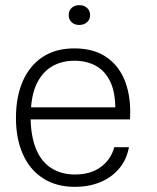

<svg xmlns="http://www.w3.org/2000/svg" viewBox="-20 -717 610 746"><path d="M271 9Q199 9 147.5 -24Q96 -57 69 -117.5Q42 -178 42 -259Q42 -341 68.5 -401.5Q95 -462 145.5 -495.5Q196 -529 269 -529Q345 -529 395 -494Q445 -459 467.5 -397Q490 -335 485 -253H99Q101 -181 122 -133.5Q143 -86 181.5 -62.5Q220 -39 271 -39Q332 -39 371.5 -68Q411 -97 424 -145H481Q472 -96 442.5 -61.5Q413 -27 369 -9Q325 9 271 9ZM100 -289 93 -300H435L428 -287Q429 -356 409 -398.5Q389 -441 353 -461Q317 -481 269 -481Q220 -481 183 -459.5Q146 -438 124.5 -395.5Q103 -353 100 -289ZM288 -620Q270 -620 258.5 -630.5Q247 -641 247 -658Q247 -676 258.5 -686.5Q270 -697 288 -697Q306 -697 318 -686.5Q330 -676 330 -658Q330 -641 318 -630.5Q306 -620 288 -620Z"/></svg>

Font: Mona Sans Light
Style: Regular
Weight: 300
Designer: Deni Anggara
Foundry: GitHub
Version: Version 2.000